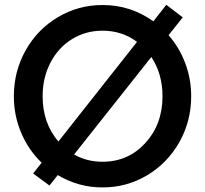

<svg xmlns="http://www.w3.org/2000/svg" viewBox="-20 -785 875 819"><path d="M157.7 -90.9Q101.8 -144.5 70.5 -218.2Q39.1 -291.8 39.1 -374.5Q39.1 -480.9 89.5 -570.5Q140 -660 227 -711.8Q314.1 -763.6 417.3 -763.6Q537.3 -763.6 634.1 -694.1L689.5 -764.5L759.5 -710.9L699.1 -635Q745 -582.3 770.2 -515.5Q795.5 -448.6 795.5 -374.5Q795.5 -268.2 745 -178.6Q694.5 -89.1 607.5 -37.3Q520.5 14.5 417.3 14.5Q314.1 14.5 226.4 -38.2L190.9 6.4L121.4 -45ZM229.1 -181.4 564.5 -606.4Q500.5 -654.1 417.3 -654.1Q345 -654.1 286.6 -617.7Q228.2 -581.4 195 -517.3Q161.8 -453.2 161.8 -374.5Q161.8 -260 229.1 -181.4ZM295.9 -125.9Q350.9 -95 417.3 -95Q526.8 -95 600 -175Q673.2 -255 673.2 -374.5Q673.2 -470 625.5 -541.8Z"/></svg>

Font: Spartan MB SemBd
Style: Regular
Weight: 600
Designer: Matt Bailey, Mirko Velimirovic
Foundry: Matt Bailey
Version: Version 1.005